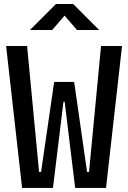

<svg xmlns="http://www.w3.org/2000/svg" viewBox="-20 -918 626 938"><path d="M87.9 0 9.8 -693.4H112.3L170.9 -78.1H180.7L244.6 -517.6H342.3L309.6 -420.9H290L238.8 0ZM347.2 0 295.9 -420.9H276.4L244.6 -517.6H342.3L405.3 -78.1H415L473.6 -693.4H576.2L498 0ZM126.5 -771.5 253.4 -898.4H337.4L464.4 -771.5H356L269.5 -871.6H321.3L234.9 -771.5Z"/></svg>

Font: Cascadia Mono
Style: Regular
Weight: 400
Monospace: yes
Designer: Aaron Bell
Foundry: Saja Typeworks
Version: Version 2404.023